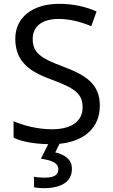

<svg xmlns="http://www.w3.org/2000/svg" viewBox="-20 -744 589 1004"><path d="M356 139C356 88 317 64 269 53L291 8C421 -5 502 -76 502 -191C502 -303 433 -350 307 -397C191 -440 151 -469 151 -541C151 -603 197 -645 286 -645C348 -645 407 -628 457 -607L485 -684C431 -708 366 -724 288 -724C153 -724 60 -655 60 -542C60 -431 122 -374 244 -330C373 -283 412 -253 412 -183C412 -112 357 -68 251 -68C175 -68 99 -89 51 -110V-24C93 -3 158 8 232 10L194 86C245 93 285 106 285 141C285 174 259 185 211 185C192 185 170 183 158 180V235C169 238 188 240 208 240C306 240 356 203 356 139Z"/></svg>

Font: Noto Sans Mro
Style: Regular
Weight: 400
Designer: Monotype Design Team
Foundry: Monotype Imaging Inc.
Version: Version 2.001